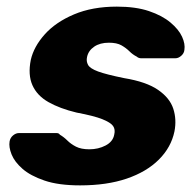

<svg xmlns="http://www.w3.org/2000/svg" viewBox="-20 -550 593 580"><path d="M222 10Q157 10 114.5 -4.5Q72 -19 48 -40Q24 -61 15 -83.5Q6 -106 9 -123Q11 -134 19.5 -141Q28 -148 37 -148H151Q154 -148 156.5 -147Q159 -146 161 -143Q173 -136 183.5 -125.5Q194 -115 209.5 -107Q225 -99 250 -99Q277 -99 299 -110.5Q321 -122 325 -143Q329 -159 321.5 -169.5Q314 -180 289 -190Q264 -200 211 -210Q161 -222 126.5 -241.5Q92 -261 78 -292.5Q64 -324 73 -369Q82 -409 115 -446Q148 -483 203.5 -506.5Q259 -530 333 -530Q390 -530 430 -516.5Q470 -503 495 -482Q520 -461 530 -439Q540 -417 537 -399Q536 -389 527.5 -381.5Q519 -374 510 -374H406Q402 -374 398.5 -375.5Q395 -377 393 -379Q381 -385 371 -395Q361 -405 347 -413Q333 -421 309 -421Q282 -421 264.5 -409Q247 -397 243 -378Q240 -365 246 -354Q252 -343 276.5 -334Q301 -325 355 -314Q422 -303 457.5 -278.5Q493 -254 503.5 -221.5Q514 -189 507 -153Q497 -105 460 -68Q423 -31 363 -10.5Q303 10 222 10Z"/></svg>

Font: Rubik
Style: Bold Italic
Weight: 700
Italic angle: -12°
Designer: Hubert and Fischer
Foundry: Hubert and Fischer
Version: Version 2.300;gftools[0.9.30]